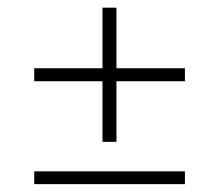

<svg xmlns="http://www.w3.org/2000/svg" viewBox="-20 -560 556 488"><path d="M67 -92V-124.5H450V-92ZM276 -199.5H240.5V-540.5H276ZM67 -353.5V-386.5H450V-353.5Z"/></svg>

Font: Anek Odia ExtraLight
Style: Regular
Weight: 250
Designer: Yesha Goshar & Mahesh Sahu (Odia), Yesha Goshar (Latin)
Foundry: Ek Type
Version: Version 1.003